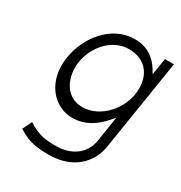

<svg xmlns="http://www.w3.org/2000/svg" viewBox="-161 -598 857 910"><g transform="rotate(30 267.5 -142.5)"><path d="M80 -246C57 -103 145 -10 243 -10C312 -10 363 -45 403 -90L425 -115L404 21C392 99 328 144 244 144C193 144 149 142 90 102L65 153C128 194 176 197 236 197C369 197 442 116 456 27L535 -471H486L471 -380L457 -403C430 -446 387 -482 317 -482C190 -482 99 -366 80 -246ZM139 -255C153 -344 224 -427 315 -427C415 -427 462 -352 447 -255C434 -173 359 -78 259 -78C164 -78 126 -173 139 -255Z"/></g></svg>

Font: Charger Sport
Style: ExLitObl
Weight: 200
Designer: Jasper
Foundry: Cannot Into Space Fonts
Version: Version 1.1